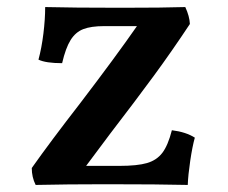

<svg xmlns="http://www.w3.org/2000/svg" viewBox="-20 -522 646 544"><path d="M532 -132Q525 -107 519 -66.5Q513 -26 512 2Q432 0 280 0Q169 0 81 2Q70 -20 70 -46Q123 -121 206 -228Q309 -363 368 -448H275Q238 -448 216 -439.5Q194 -431 180 -408.5Q166 -386 156 -343Q110 -343 89 -353Q98 -386 103 -427Q108 -468 108 -502Q186 -500 323 -500Q444 -500 505 -502Q517 -476 518 -454Q467 -377 416 -307.5Q365 -238 292 -143L224 -52H318Q369 -52 396.5 -60Q424 -68 440 -89Q456 -110 467 -153Q507 -148 532 -132Z"/></svg>

Font: Vollkorn SC SemiBold
Style: Regular
Weight: 600
Designer: Friedrich Althausen
Foundry: Friedrich Althausen
Version: Version 4.015